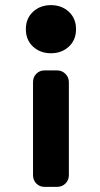

<svg xmlns="http://www.w3.org/2000/svg" viewBox="-20 -500 390 750"><path d="M109 -454Q137 -480 179 -480Q221 -480 249 -454Q277 -428 277 -386Q277 -344 249 -318Q221 -292 179 -292Q137 -292 109 -318Q81 -344 81 -386Q81 -428 109 -454ZM154 -225H203Q222 -225 235.5 -211.5Q249 -198 249 -179V184Q249 204 235.5 217Q222 230 203 230H154Q135 230 122 217Q109 204 109 184V-179Q109 -199 122 -212Q135 -225 154 -225Z"/></svg>

Font: Solway
Style: Bold
Weight: 700
Designer: Mariya V. Pigoulevskaya
Foundry: The Northern Block Ltd.
Version: Version 1.000;hotconv 1.0.109;makeotfexe 2.5.65596